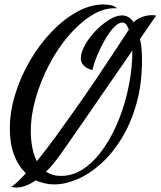

<svg xmlns="http://www.w3.org/2000/svg" viewBox="-20 -739 719 860"><path d="M54 101Q49 101 43 100Q37 99 31 98Q45 88 61.5 72.5Q78 57 96 37Q62 5 43 -45.5Q24 -96 24 -163Q24 -239 48.5 -318Q73 -397 115 -468.5Q157 -540 211 -596.5Q265 -653 325 -686Q385 -719 443 -719Q462 -719 477.5 -715.5Q493 -712 504 -702H492Q440 -702 387 -668Q334 -634 285.5 -577Q237 -520 199.5 -448Q162 -376 140 -299.5Q118 -223 118 -151Q118 -114 124.5 -79Q131 -44 145 -17Q185 -66 229.5 -127Q274 -188 320.5 -254Q367 -320 410.5 -384.5Q454 -449 491.5 -506.5Q529 -564 557 -606Q552 -621 545 -629.5Q538 -638 528 -638Q510 -638 489.5 -616Q469 -594 449.5 -560Q430 -526 415 -489.5Q400 -453 394 -425Q367 -432 354.5 -446Q342 -460 342 -477Q342 -504 360.5 -537Q379 -570 408 -600.5Q437 -631 469 -650.5Q501 -670 526 -670Q543 -670 556.5 -661.5Q570 -653 579 -639Q589 -652 613 -661.5Q637 -671 659 -671Q664 -671 668 -671Q672 -671 679 -669Q671 -658 653 -631Q635 -604 607 -564Q613 -540 614.5 -515.5Q616 -491 616 -470Q616 -362 591 -274Q566 -186 524.5 -118.5Q483 -51 431.5 -5Q380 41 326 64Q272 87 223 87Q200 87 179.5 82Q159 77 140 69Q117 85 94.5 93Q72 101 54 101ZM253 49Q309 49 358 14.5Q407 -20 446.5 -78Q486 -136 514.5 -209Q543 -282 558 -360.5Q573 -439 573 -513Q541 -466 503 -411.5Q465 -357 427 -301.5Q389 -246 354.5 -196Q320 -146 292.5 -107Q265 -68 250 -46Q234 -24 218.5 -5Q203 14 186 30Q200 39 216.5 44Q233 49 253 49Z"/></svg>

Font: Dancing Script Medium
Style: Regular
Weight: 500
Designer: Pablo Impallari
Foundry: Pablo Impallari
Version: Version 2.000